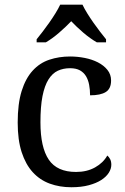

<svg xmlns="http://www.w3.org/2000/svg" viewBox="-20 -786 532 816"><path d="M283.2 9.8Q233.4 9.8 191.4 -5.6Q149.4 -21 119.1 -54.2Q88.9 -87.4 72 -139.4Q55.2 -191.4 55.2 -265.1Q55.2 -345.2 72 -399.2Q88.9 -453.1 118.9 -485.8Q148.9 -518.6 189.7 -532.2Q230.5 -545.9 277.8 -545.9Q309.1 -545.9 340.1 -539.8Q371.1 -533.7 396 -521Q420.9 -508.3 436.5 -489Q452.1 -469.7 452.1 -443.8Q452.1 -409.2 429.7 -395Q407.2 -380.9 362.8 -380.9Q362.8 -404.3 358.9 -425.3Q355 -446.3 345.5 -462.2Q335.9 -478 319.6 -487.1Q303.2 -496.1 277.8 -496.1Q249 -496.1 225.8 -485.4Q202.6 -474.6 186 -448.2Q169.4 -421.9 160.6 -377.4Q151.9 -333 151.9 -266.1Q151.9 -159.7 187.3 -107.4Q222.7 -55.2 303.2 -55.2Q349.6 -55.2 384.3 -74.7Q418.9 -94.2 436 -125Q443.4 -119.1 448.2 -109.4Q453.1 -99.6 453.1 -85.9Q453.1 -68.8 442.4 -51.8Q431.6 -34.7 410.4 -21Q389.2 -7.3 357.4 1.2Q325.7 9.8 283.2 9.8ZM135.7 -619.1Q147.5 -633.3 161.6 -651.9Q175.8 -670.4 189.7 -690.2Q203.6 -710 215.8 -729.7Q228 -749.5 235.8 -766.1H330.6Q338.4 -749.5 350.6 -729.7Q362.8 -710 376.7 -690.2Q390.6 -670.4 404.8 -651.9Q418.9 -633.3 430.7 -619.1V-606H391.6Q362.8 -622.6 334 -647.2Q305.2 -671.9 282.7 -695.8Q259.8 -671.9 231.4 -647.2Q203.1 -622.6 174.8 -606H135.7Z"/></svg>

Font: Droid Serif
Style: Regular
Weight: 400
Designer: Monotype Design team
Foundry: Monotype Imaging Inc.
Version: Version 1.03